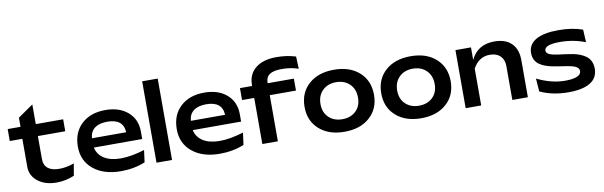

<svg xmlns="http://www.w3.org/2000/svg" viewBox="-51 -1296 5738 1824"><g transform="rotate(-10 2818.0 -384.5)"><path d="M130.9 -172.9V-444.8H9.8V-560.1H133.8V-647.9L280.8 -750V-560.1H544.9V-444.8H280.8V-223.1Q280.8 -164.1 318.6 -133.5Q356.4 -103 428.2 -103Q499.5 -103 571.8 -129.9L551.8 -14.2Q467.3 21 381.8 21Q269.5 21 200.2 -34.2Q130.9 -89.4 130.9 -172.9Z M954.1 -577.1Q1088.9 -577.1 1170.4 -506.1Q1252 -435.1 1252 -316.9V-245.1H785.2Q800.3 -175.8 861.3 -137.5Q922.4 -99.1 1022 -99.1Q1120.6 -99.1 1251 -139.2L1235.8 -22.9Q1128.9 21 1002 21Q835.9 21 736.6 -60.5Q637.2 -142.1 637.2 -278.8Q637.2 -415.5 723.4 -496.3Q809.6 -577.1 954.1 -577.1ZM1113.3 -335Q1107.4 -464.8 953.1 -464.8Q875 -464.8 831.3 -431.6Q787.6 -398.4 783.2 -335Z M1346.7 -785.2H1496.6V0H1346.7Z M1908.2 -577.1Q2043 -577.1 2124.5 -506.1Q2206.1 -435.1 2206.1 -316.9V-245.1H1739.3Q1754.4 -175.8 1815.4 -137.5Q1876.5 -99.1 1976.1 -99.1Q2074.7 -99.1 2205.1 -139.2L2189.9 -22.9Q2083 21 1956.1 21Q1790 21 1690.7 -60.5Q1591.3 -142.1 1591.3 -278.8Q1591.3 -415.5 1677.5 -496.3Q1763.7 -577.1 1908.2 -577.1ZM2067.4 -335Q2061.5 -464.8 1907.2 -464.8Q1829.1 -464.8 1785.4 -431.6Q1741.7 -398.4 1737.3 -335Z M2250.5 -444.8V-560.1H2367.7V-567.9Q2367.7 -672.9 2440.2 -731.4Q2512.7 -790 2642.6 -790Q2739.7 -790 2827.6 -763.2L2832.5 -644Q2760.3 -669.9 2670.9 -669.9Q2593.8 -669.9 2555.7 -644.8Q2517.6 -619.6 2517.6 -564.9V-560.1H2770.5V-444.8H2517.6V0H2367.7V-444.8Z M2823.7 -276.9Q2823.7 -413.1 2915 -495.1Q3006.3 -577.1 3158.7 -577.1Q3311.5 -577.1 3402.6 -495.1Q3493.7 -413.1 3493.7 -276.9Q3493.7 -142.6 3402.3 -60.8Q3311 21 3158.7 21Q3006.3 21 2915 -60.8Q2823.7 -142.6 2823.7 -276.9ZM3158.7 -100.1Q3239.3 -100.1 3289.3 -148.2Q3339.4 -196.3 3339.4 -276.9Q3339.4 -358.9 3289.3 -408Q3239.3 -457 3158.7 -457Q3077.6 -457 3027.6 -407.7Q2977.5 -358.4 2977.5 -276.9Q2977.5 -196.8 3027.6 -148.4Q3077.6 -100.1 3158.7 -100.1Z M3563.5 -276.9Q3563.5 -413.1 3654.8 -495.1Q3746.1 -577.1 3898.4 -577.1Q4051.3 -577.1 4142.3 -495.1Q4233.4 -413.1 4233.4 -276.9Q4233.4 -142.6 4142.1 -60.8Q4050.8 21 3898.4 21Q3746.1 21 3654.8 -60.8Q3563.5 -142.6 3563.5 -276.9ZM3898.4 -100.1Q3979 -100.1 4029.1 -148.2Q4079.1 -196.3 4079.1 -276.9Q4079.1 -358.9 4029.1 -408Q3979 -457 3898.4 -457Q3817.4 -457 3767.3 -407.7Q3717.3 -358.4 3717.3 -276.9Q3717.3 -196.8 3767.3 -148.4Q3817.4 -100.1 3898.4 -100.1Z M4329.1 0V-560.1H4479V-439Q4544.4 -577.1 4706.1 -577.1Q4813.5 -577.1 4871.3 -520Q4929.2 -462.9 4929.2 -357.9V0H4779.3V-328.1Q4779.3 -389.6 4742.7 -424.8Q4706.1 -460 4642.1 -460Q4535.6 -460 4479 -355V0Z M5031.7 -407.2Q5031.7 -490.7 5106.9 -533.9Q5182.1 -577.1 5324.7 -577.1Q5457 -577.1 5557.6 -541L5564 -418.9Q5448.2 -463.9 5319.8 -463.9Q5169.9 -463.9 5169.9 -407.2Q5169.9 -389.6 5184.8 -378.2Q5199.7 -366.7 5224.6 -360.4Q5249.5 -354 5282 -349.6Q5314.5 -345.2 5350.3 -340.6Q5386.2 -335.9 5421.9 -329.3Q5457.5 -322.8 5490 -309.8Q5522.5 -296.9 5547.4 -278.3Q5572.3 -259.8 5587.2 -229Q5602.1 -198.2 5602.1 -158.2Q5602.1 -68.4 5529.3 -23.7Q5456.5 21 5317.9 21Q5165.5 21 5044.9 -35.2L5035.6 -161.1Q5174.3 -92.8 5307.6 -92.8Q5381.3 -92.8 5421.1 -109.9Q5460.9 -127 5460.9 -159.2Q5460.9 -178.2 5446.3 -191.7Q5431.6 -205.1 5406.7 -212.6Q5381.8 -220.2 5349.6 -225.6Q5317.4 -231 5281.7 -236.1Q5246.1 -241.2 5210.7 -248Q5175.3 -254.9 5143.1 -266.8Q5110.8 -278.8 5085.9 -296.1Q5061 -313.5 5046.4 -341.8Q5031.7 -370.1 5031.7 -407.2Z"/></g></svg>

Font: Mattone
Style: Regular
Weight: 400
Width: 6
Designer: Nunzio Mazzaferro
Foundry: Collletttivo
Version: Version 2.000;Glyphs 3.2 (3217)